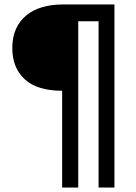

<svg xmlns="http://www.w3.org/2000/svg" viewBox="-20 -660 607 859"><path d="M421 179V-565H330V179H258V-254Q146 -254 90.5 -305.5Q35 -357 35 -445Q35 -494 51.5 -530.5Q68 -567 98 -591.5Q128 -616 169.5 -628Q211 -640 261 -640H492V179Z"/></svg>

Font: Mukta Vaani Medium
Style: Regular
Weight: 500
Designer: Noopur Datye, Girish Dalvi, Yashodeep Gholap, Pallavi Karambelkar
Foundry: Ek Type
Version: Version 2.538;PS 1.000;hotconv 16.6.51;makeotf.lib2.5.65220;